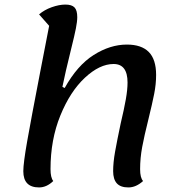

<svg xmlns="http://www.w3.org/2000/svg" viewBox="-20 -795 777 840"><path d="M82 -46Q82 -81 99 -177.5Q116 -274 156 -481Q195 -682 195 -682L151 -732Q174 -752 206.5 -763.5Q239 -775 266 -775Q294 -775 306 -762.5Q318 -750 318 -720Q318 -701 312 -670.5Q306 -640 292 -584Q265 -475 253 -415L263 -410Q318 -509 390 -554.5Q462 -600 535 -600Q599 -600 631 -567.5Q663 -535 663 -467Q663 -427 654.5 -384Q646 -341 630 -276Q611 -200 602 -151.5Q593 -103 593 -55Q593 -17 606 -3Q575 25 542 25Q507 25 491 7Q475 -11 475 -46Q475 -84 483.5 -131.5Q492 -179 508 -255Q523 -318 530.5 -360.5Q538 -403 538 -434Q538 -515 477 -515Q416 -515 351.5 -455Q287 -395 244 -289.5Q201 -184 201 -55Q201 -18 213 -3Q184 25 151 25Q82 25 82 -46Z"/></svg>

Font: Lemonada
Style: Regular
Weight: 400
Designer: Mohamed Gaber (Arabic) Eduardo Tunni (Latin)
Foundry: Kief Type Foundry
Version: Version 3.006